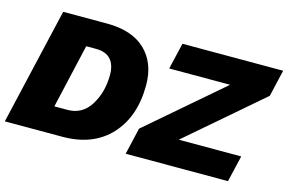

<svg xmlns="http://www.w3.org/2000/svg" viewBox="-86 -854 1570 1048"><g transform="rotate(15 699.0 -330.0)"><path d="M2 0 155 -660H403Q545 -660 620.5 -587.5Q696 -515 696 -390Q696 -212 598 -106Q500 0 327 0ZM685 0 720 -151 1138 -511H794L829 -660H1398L1363 -509L945 -149H1298L1263 0ZM242 -149H316Q400 -149 445.5 -222.5Q491 -296 491 -393Q491 -450 463.5 -480.5Q436 -511 381 -511H325Z"/></g></svg>

Font: Elaine Sans ExtraBold
Style: Italic
Weight: 800
Italic angle: -13°
Designer: Wei Huang
Foundry: Wei Huang
Version: Version 2.001;December 24, 2019;FontCreator 12.0.0.2547 64-b